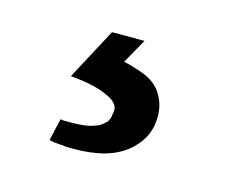

<svg xmlns="http://www.w3.org/2000/svg" viewBox="-46 -57 372 318"><g transform="rotate(15 140.0 101.5)"><path d="M112.3 0Q100.6 21.5 65.4 87.9Q107.4 91.8 127.9 101.6Q149.4 110.4 149.4 124Q149.4 127 148.4 130.9Q148.4 133.8 147.5 136.7Q146.5 140.6 144.5 143.6Q142.6 146.5 139.6 148.4Q136.7 151.4 131.8 154.3Q127 156.2 121.1 158.2Q115.2 160.2 106.4 161.1Q97.7 162.1 87.9 162.1Q85 162.1 78.1 162.1Q75.2 162.1 73.2 162.1Q70.3 162.1 67.4 161.1Q64.5 173.8 58.6 199.2Q64.5 201.2 69.3 201.2Q75.2 202.1 81.1 202.1Q85.9 203.1 91.8 203.1Q96.7 203.1 102.5 203.1Q129.9 203.1 152.3 197.3Q173.8 191.4 190.4 178.7Q206.1 166 213.9 150.4Q221.7 134.8 221.7 115.2Q221.7 100.6 216.8 88.9Q211.9 76.2 203.1 67.4Q194.3 58.6 179.7 52.7Q165 46.9 144.5 42Q152.3 28.3 168 0Q154.3 0 112.3 0Z"/></g></svg>

Font: Aptus Gothic JP
Style: Medium
Weight: 400
Designer: Fuminori Ogawa / Motoya
Version: Version 1